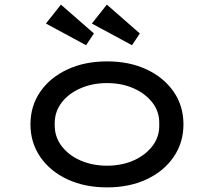

<svg xmlns="http://www.w3.org/2000/svg" viewBox="-20 -802 927 832"><path d="M444 10Q347 10 272 -25Q197 -60 154.5 -122Q112 -184 112 -263Q112 -343 154.5 -404.5Q197 -466 272 -501Q347 -536 444 -536Q541 -536 615.5 -501Q690 -466 732.5 -404.5Q775 -343 775 -263Q775 -184 732.5 -122Q690 -60 615.5 -25Q541 10 444 10ZM444 -84Q508 -84 559.5 -107Q611 -130 641.5 -170.5Q672 -211 670 -263Q672 -316 641.5 -356Q611 -396 559.5 -419Q508 -442 444 -442Q380 -442 328 -419Q276 -396 246 -356Q216 -316 217 -263Q216 -211 246 -170.5Q276 -130 328 -107Q380 -84 444 -84ZM552 -606 378 -700 443 -782 586 -657ZM353 -606 179 -700 244 -782 387 -657Z"/></svg>

Font: Lexend Tera
Style: Regular
Weight: 400
Designer: Bonnie Shaver-Troup, Thomas Jockin
Foundry: Lexend
Version: Version 1.007